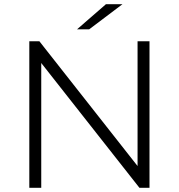

<svg xmlns="http://www.w3.org/2000/svg" viewBox="-20 -897 854 917"><path d="M177 0H120V-700H168L637 -104V-700H694V0H646L177 -596ZM348 -757 486 -877H565L406 -757Z"/></svg>

Font: Montserrat-Alt1 Light
Style: Regular
Weight: 300
Designer: Differentunic
Foundry: Differentunic
Version: Version 7.222